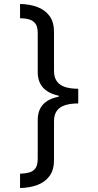

<svg xmlns="http://www.w3.org/2000/svg" viewBox="-20 -812 495 967"><path d="M374 -291Q334 -291 307 -282Q280 -273 266 -253.5Q252 -234 252 -201V-6Q252 44 229.5 74.5Q207 105 168.5 119.5Q130 134 81 135V63Q109 62 129 56Q149 50 159.5 34Q170 18 170 -13V-206Q170 -257 197 -286Q224 -315 276 -325V-330Q224 -341 197 -370.5Q170 -400 170 -450V-645Q170 -676 159.5 -691.5Q149 -707 129 -713.5Q109 -720 81 -720V-792Q130 -791 168.5 -776.5Q207 -762 229.5 -731.5Q252 -701 252 -651V-455Q252 -423 266 -403Q280 -383 307 -374Q334 -365 374 -365Z"/></svg>

Font: korean15
Style: Book
Weight: 400
Designer: Jelle Bosma - Monotype Design Team
Foundry: Monotype Imaging Inc.
Version: Version 2.003